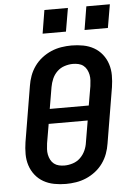

<svg xmlns="http://www.w3.org/2000/svg" viewBox="-62 -995 724 1049"><g transform="rotate(-5 300.0 -470.5)"><path d="M257 8Q224 8 192.5 2Q161 -4 134.5 -19Q108 -34 89 -58Q70 -82 60.5 -111.5Q51 -141 51 -173.5Q51 -206 56 -238L107 -543Q111 -570 121 -597.5Q131 -625 148.5 -649.5Q166 -674 190 -692.5Q214 -711 241 -722.5Q268 -734 296.5 -738.5Q325 -743 352 -743Q385 -743 416.5 -737Q448 -731 474.5 -716Q501 -701 520 -677Q539 -653 548.5 -623.5Q558 -594 558 -561.5Q558 -529 553 -497L502 -192Q498 -165 488 -137.5Q478 -110 460.5 -85.5Q443 -61 419 -42.5Q395 -24 368 -12.5Q341 -1 312.5 3.5Q284 8 257 8ZM418 -408 436 -513Q438 -529 439 -544.5Q440 -560 437 -575Q434 -590 427 -603.5Q420 -617 408.5 -626Q397 -635 382 -638.5Q367 -642 351 -642Q329 -642 305.5 -634.5Q282 -627 264.5 -610Q247 -593 237.5 -571Q228 -549 224 -526L204 -408ZM258 -93Q280 -93 303.5 -100.5Q327 -108 344.5 -125Q362 -142 372 -164Q382 -186 385 -209L405 -327H191L173 -222Q171 -206 170 -190.5Q169 -175 172 -160Q175 -145 182 -131.5Q189 -118 200.5 -109Q212 -100 227 -96.5Q242 -93 258 -93ZM559 -821H431L452 -949H581ZM201 -821 222 -949H351L329 -821Z"/></g></svg>

Font: Iosevka SS04 Extended Oblique
Style: Bold
Weight: 700
Width: 7
Italic angle: -9°
Monospace: yes
Designer: Belleve Invis
Foundry: Belleve Invis
Version: Version 19.0.0; ttfautohint (v1.8.4)